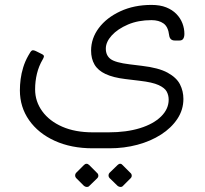

<svg xmlns="http://www.w3.org/2000/svg" viewBox="-20 -452 836 782"><path d="M358 152Q270 152 203 121.5Q136 91 98.5 37.5Q61 -16 61 -84Q61 -106 64 -129.5Q67 -153 74.5 -177.5Q82 -202 95 -225Q105 -244 110.5 -246.5Q116 -249 128 -243L150 -232Q155 -230 158 -226Q161 -222 154 -210Q138 -183 130.5 -152Q123 -121 123 -88Q123 -39 152 1Q181 41 233.5 64Q286 87 358 87H422Q495 87 550 70Q605 53 636 22.5Q667 -8 667 -46Q667 -64 659 -79Q651 -94 626 -105.5Q601 -117 549 -123L491 -130Q441 -136 410 -150.5Q379 -165 365 -189Q351 -213 351 -246Q351 -296 382.5 -338Q414 -380 470 -406Q526 -432 597 -432Q632 -432 657 -422Q682 -412 698.5 -395Q715 -378 723 -357Q731 -336 731 -314Q731 -302 726.5 -294.5Q722 -287 711 -287H692Q672 -287 669 -308Q665 -343 646 -356.5Q627 -370 597 -370Q543 -370 501 -352Q459 -334 435 -307.5Q411 -281 411 -254Q411 -226 430.5 -211.5Q450 -197 508 -190L557 -184Q626 -176 662.5 -156Q699 -136 713 -108.5Q727 -81 727 -49Q727 -5 702.5 32Q678 69 636 96Q594 123 540 137.5Q486 152 426 152ZM343 306Q339 310 333 309.5Q327 309 322 305L290 273Q286 269 286 262.5Q286 256 290 252L322 220Q327 215 332.5 215Q338 215 343 220L375 252Q380 256 380.5 262.5Q381 269 376 274ZM480 306Q476 310 470 309.5Q464 309 459 305L426 273Q422 269 422 262.5Q422 256 426 252L459 220Q464 215 469.5 215Q475 215 479 220L511 252Q516 256 516.5 262.5Q517 269 512 274Z"/></svg>

Font: Rubik Light
Style: Regular
Weight: 300
Designer: Hubert and Fischer
Foundry: Hubert and Fischer
Version: Version 2.300;gftools[0.9.30]